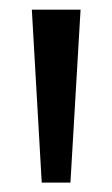

<svg xmlns="http://www.w3.org/2000/svg" viewBox="-20 -828 232 398"><path d="M66.5 -449.5 46 -808H147L126 -449.5Z"/></svg>

Font: Encode Sans Condensed Medium
Style: Regular
Weight: 500
Width: 3
Designer: Multiple Designers
Foundry: Impallari Type
Version: Version 2.000